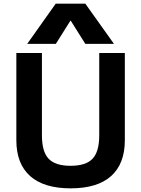

<svg xmlns="http://www.w3.org/2000/svg" viewBox="-20 -1020 772 1050"><path d="M366.3 10Q220 10 144.7 -57.2Q69.4 -124.4 69.4 -253.3V-730H209.3V-280Q209.3 -190.6 245.8 -152Q282.3 -113.3 366 -113.3Q449.7 -113.3 486.2 -152Q522.7 -190.6 522.7 -280V-730H662.7V-253.3Q662.7 -124.4 587.7 -57.2Q512.7 10 366.3 10ZM128.7 -780 284.7 -1000H446.6L603.3 -780H446.7L367 -906.7H365L285.3 -780Z"/></svg>

Font: M PLUS 1 Thin
Style: Regular
Weight: 100
Designer: Coji Morishita
Foundry: UNDERFOREST DESIGN
Version: Version 1.001